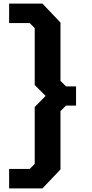

<svg xmlns="http://www.w3.org/2000/svg" viewBox="-20 -866 515 1073"><path d="M31 187V78H146L174 50V-268L235 -330L174 -391V-709L146 -737H31V-846H217L318 -740V-414L349 -383H405V-276H349L318 -245V81L217 187Z"/></svg>

Font: Tomorrow SemiBold
Style: Regular
Weight: 600
Designer: Tony de Marco, Monica Rizzolli
Foundry: Just in Type
Version: Version 2.002